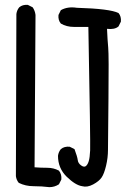

<svg xmlns="http://www.w3.org/2000/svg" viewBox="-20 -772 540 784"><path d="M181.6 -7.8Q150.4 -11.7 117.2 -11.7Q84 -11.7 56.6 -25.4Q46.9 -37.1 44.9 -52.7L46.9 -714.8Q48.8 -730.5 58.6 -742.2Q72.3 -753.9 93.8 -752L113.3 -742.2Q123 -728.5 125 -710.9L121.1 -88.9Q146.5 -86.9 172.9 -86.9Q199.2 -86.9 220.7 -75.2Q232.4 -60.5 230.5 -39.1L220.7 -19.5Q203.1 -7.8 181.6 -7.8ZM315.4 -11.7Q288.1 -15.6 252.4 -50.3Q216.8 -85 216.8 -135.7Q218.8 -151.4 228.5 -163.1Q242.2 -174.8 264.6 -172.9L284.2 -163.1Q295.9 -131.8 297.4 -118.7Q298.8 -105.5 311 -96.7Q323.2 -87.9 330.6 -93.8Q337.9 -99.6 342.3 -113.8Q346.7 -127.9 348.1 -157.7Q349.6 -187.5 340.8 -662.1Q311.5 -662.1 281.7 -662.1Q252 -662.1 228.5 -675.8Q216.8 -689.5 218.8 -710.9L228.5 -730.5Q255.9 -746.1 293.9 -740.2Q428.7 -736.3 463.9 -718.8Q475.6 -705.1 473.6 -683.6L463.9 -664.1Q448.2 -650.4 417 -654.3Q418.9 -608.4 421.9 -577.1Q424.8 -545.9 422.9 -368.7Q420.9 -191.4 420.9 -159.7Q420.9 -127.9 413.1 -95.2Q405.3 -62.5 395 -47.4Q384.8 -32.2 360.4 -19Q335.9 -5.9 315.4 -11.7Z"/></svg>

Font: JasonHandwriting2
Style: Regular
Weight: 400
Version: Version 1.05.10